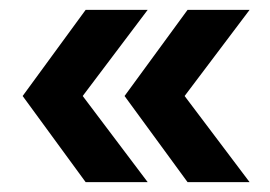

<svg xmlns="http://www.w3.org/2000/svg" viewBox="-20 -490 548 390"><path d="M154 -120 26 -295 154 -470H280L148 -295L280 -120ZM361 -120 233 -295 361 -470H487L355 -295L487 -120Z"/></svg>

Font: Host Grotesk Light SemiBold
Style: Regular
Weight: 600
Version: Version 1.003